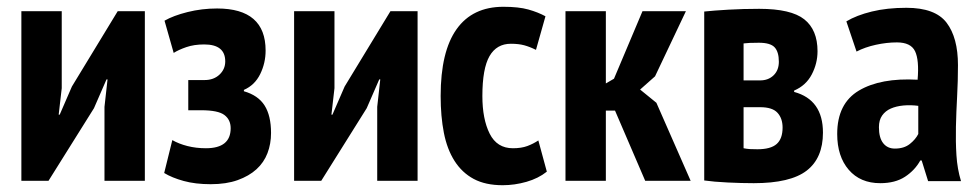

<svg xmlns="http://www.w3.org/2000/svg" viewBox="-20 -533 2884 566"><path d="M288 -218 297 -299H294L257 -214L123 0H43V-500H162V-273L153 -195H156L192 -278L327 -500H407V0H288Z M535 -208V-297H583Q610 -297 627 -313Q644 -329 644 -352Q644 -402 582 -402Q552 -402 529 -394Q506 -386 492 -377L465 -472Q491 -487 533 -497.5Q575 -508 620 -508Q763 -508 763 -384Q763 -347 747 -314.5Q731 -282 699 -268V-264Q741 -252 760 -222Q779 -192 779 -141Q779 -109 768.5 -81.5Q758 -54 736 -34Q714 -14 680.5 -2Q647 10 601 10Q556 10 521.5 0.5Q487 -9 464 -23L488 -120Q507 -109 532.5 -102.5Q558 -96 587 -96Q660 -96 660 -155Q660 -180 641.5 -194Q623 -208 573 -208Z M1092 -218 1101 -299H1098L1061 -214L927 0H847V-500H966V-273L957 -195H960L996 -278L1131 -500H1211V0H1092Z M1592 -27Q1567 -7 1532 3Q1497 13 1462 13Q1411 13 1376.5 -5.5Q1342 -24 1320 -58.5Q1298 -93 1288.5 -141.5Q1279 -190 1279 -250Q1279 -381 1326 -447Q1373 -513 1464 -513Q1509 -513 1537.5 -505Q1566 -497 1588 -485L1560 -386Q1542 -395 1525.5 -399.5Q1509 -404 1486 -404Q1444 -404 1423 -367.5Q1402 -331 1402 -250Q1402 -182 1423.5 -139Q1445 -96 1492 -96Q1517 -96 1534.5 -102.5Q1552 -109 1567 -119Z M1793 -207H1766V0H1647V-500H1766V-287L1790 -301L1874 -500H2002L1911 -308L1867 -269L1915 -230L2016 0H1882Z M2056 -499Q2084 -502 2127.5 -504.5Q2171 -507 2218 -507Q2312 -507 2351 -476Q2390 -445 2390 -382Q2390 -346 2373 -313.5Q2356 -281 2321 -266V-262Q2406 -239 2406 -142Q2406 -67 2358 -30Q2310 7 2202 7Q2167 7 2125.5 5Q2084 3 2056 -1ZM2172 -96Q2182 -94 2191 -93.5Q2200 -93 2213 -93Q2252 -93 2269.5 -108.5Q2287 -124 2287 -157Q2287 -184 2272 -200.5Q2257 -217 2221 -217H2172ZM2221 -296Q2245 -296 2260.5 -311Q2276 -326 2276 -351Q2276 -380 2263.5 -393.5Q2251 -407 2217 -407Q2200 -407 2190 -406.5Q2180 -406 2172 -405V-296Z M2475 -470Q2505 -488 2550 -499Q2595 -510 2652 -510Q2737 -510 2770.5 -466Q2804 -422 2804 -341Q2804 -294 2801.5 -248.5Q2799 -203 2798 -159.5Q2797 -116 2799.5 -75.5Q2802 -35 2813 1H2716L2697 -60H2693Q2677 -31 2648 -12Q2619 7 2575 7Q2516 7 2482 -32.5Q2448 -72 2448 -138Q2448 -228 2512 -266Q2576 -304 2685 -298Q2690 -356 2677.5 -382Q2665 -408 2624 -408Q2594 -408 2562 -401Q2530 -394 2505 -381ZM2618 -95Q2645 -95 2662 -108.5Q2679 -122 2687 -138V-221Q2664 -224 2643 -222Q2622 -220 2606 -213Q2590 -206 2580.5 -192.5Q2571 -179 2571 -158Q2571 -127 2583.5 -111Q2596 -95 2618 -95Z"/></svg>

Font: PT Sans Narrow
Style: Bold
Weight: 700
Width: 3
Designer: A.Korolkova, O.Umpeleva, V.Yefimov
Foundry: ParaType Ltd
Version: Version 2.003W OFL